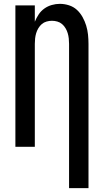

<svg xmlns="http://www.w3.org/2000/svg" viewBox="-20 -763 540 998"><path d="M339 215V-535Q339 -549 337.5 -563Q336 -577 332 -590.5Q328 -604 320.5 -616.5Q313 -629 302.5 -638Q292 -647 278 -651Q264 -655 250 -655Q236 -655 222 -651Q208 -647 197.5 -638Q187 -629 179.5 -616.5Q172 -604 168 -590.5Q164 -577 162.5 -563Q161 -549 161 -535V0H60V-735H161V-650Q169 -670 181 -688Q193 -706 210.5 -718.5Q228 -731 249 -737Q270 -743 291 -743Q315 -743 338.5 -735.5Q362 -728 379.5 -712Q397 -696 409 -674.5Q421 -653 428 -630Q435 -607 437.5 -583Q440 -559 440 -535V215Z"/></svg>

Font: Iosevka Curly Semibold
Style: Regular
Weight: 600
Monospace: yes
Designer: Belleve Invis
Foundry: Belleve Invis
Version: Version 22.1.2; ttfautohint (v1.8.4)